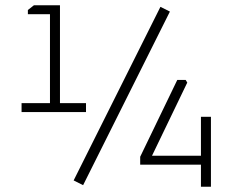

<svg xmlns="http://www.w3.org/2000/svg" viewBox="-20 -710 865 730"><path d="M62 -284V-318H170V-656H86V-672L109 -690H208V-318H307V-284ZM260 -24 590 -684 626 -666 296 -6ZM513 -84V-114L654 -406H686L692 -396L558 -118H744V-266H782V0H744V-84Z"/></svg>

Font: Oxanium ExtraLight ExtraLight
Style: Regular
Weight: 250
Version: Version 2.000